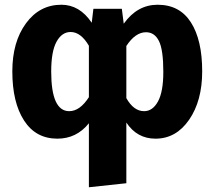

<svg xmlns="http://www.w3.org/2000/svg" viewBox="-20 -568 905 810"><path d="M645 -548Q738 -548 785.5 -473.5Q833 -399 833 -267Q833 -143 778 -63Q723 17 636 17Q558 17 513 -51V205L355 222V-48Q303 17 222 17Q131 17 81.5 -59.5Q32 -136 32 -267Q32 -391 89.5 -469.5Q147 -548 239 -548Q316 -548 367 -472L374 -531H494L502 -468Q559 -548 645 -548ZM272 -99Q317 -99 355 -158V-375Q321 -433 278 -433Q241 -433 218.5 -392Q196 -351 196 -266Q196 -99 272 -99ZM588 -99Q624 -99 646.5 -140Q669 -181 669 -265Q669 -358 650.5 -395Q632 -432 596 -432Q551 -432 513 -374V-154Q544 -99 588 -99Z"/></svg>

Font: Fira Sans
Style: Bold
Weight: 700
Designer: bBox Type GmbH & Carrois Corporate GbR & Edenspiekermann AG
Foundry: bBox Type GmbH & Carrois Corporate GbR & Edenspiekermann AG
Version: Version 4.301;PS 004.301;hotconv 1.0.88;makeotf.lib2.5.64775